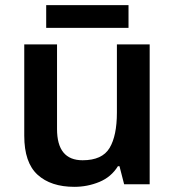

<svg xmlns="http://www.w3.org/2000/svg" viewBox="-20 -714 678 744"><path d="M560 -542V0H461L443 -70H437Q411 -28 365 -9Q319 10 268 10Q177 10 125.5 -37Q74 -84 74 -188V-542H201V-214Q201 -93 300 -93Q376 -93 404.5 -140.5Q433 -188 433 -278V-542ZM478 -694V-606H159V-694Z"/></svg>

Font: Noto Sans Lao UI SemBd
Style: Regular
Weight: 600
Designer: Monotype Design Team
Foundry: Monotype Imaging Inc.
Version: Version 2.000; ttfautohint (v1.8.4.7-5d5b)